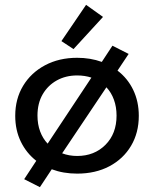

<svg xmlns="http://www.w3.org/2000/svg" viewBox="-20 -709 640 794"><path d="M145 65 80 32 130 -44Q89 -76 66 -123.5Q43 -171 43 -230Q43 -300 75.5 -354Q108 -408 166 -439Q224 -470 299 -470Q354 -470 401 -453L445 -520L512 -486L466 -417Q508 -385 531 -337Q554 -289 554 -230Q554 -160 522 -106Q490 -52 432.5 -21.5Q375 9 299 9Q242 9 194 -9ZM135 -231Q135 -195 146 -165.5Q157 -136 177 -115L358 -388Q331 -397 299 -397Q252 -397 215 -376.5Q178 -356 156.5 -319Q135 -282 135 -231ZM299 -64Q370 -64 416 -110Q462 -156 462 -231Q462 -267 451 -297Q440 -327 420 -348L237 -75Q266 -64 299 -64ZM284 -506 234 -539 336 -689 406 -639Z"/></svg>

Font: Inconsolata Expanded Medium
Style: Regular
Weight: 500
Width: 7
Monospace: yes
Designer: Raph Levien, Cyreal, Brenton Simpson
Foundry: Raph Levien, Cyreal, Google
Version: Version 3.001; ttfautohint (v1.8.2.53-6de2)